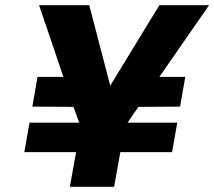

<svg xmlns="http://www.w3.org/2000/svg" viewBox="-20 -722 828 742"><path d="M596 -425H696L676 -310L515 -309L473 -248H665L645 -134H445L421 0H250L274 -134H74L94 -248H286L264 -309L105 -310L125 -425H225L131 -702H325L406 -391L596 -702H788Z"/></svg>

Font: Fz Poppins
Style: Bold Italic
Weight: 700
Italic angle: -10°
Designer: Ninad Kale (Devanagari), Jonny Pinhorn (Latin)
Foundry: Indian Type Foundry
Version: Vit hóa bi Vntype.Com & FontZin.Com